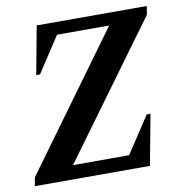

<svg xmlns="http://www.w3.org/2000/svg" viewBox="-76 -731 763 802"><g transform="rotate(-10 305.5 -330.0)"><path d="M8 0 14 -36 430 -607H209L110 -456H94L132 -660H599L593 -624L180 -59H418L520 -214H536L496 0Z"/></g></svg>

Font: Spectral SC
Style: Bold Italic
Weight: 700
Italic angle: -10°
Designer: Jean-Baptiste Levee
Foundry: Production Type
Version: Version 2.001